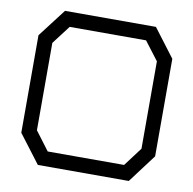

<svg xmlns="http://www.w3.org/2000/svg" viewBox="-79 -779 865 859"><g transform="rotate(10 354.0 -350.0)"><path d="M561 0H148L50 -129V-572L148 -700H561L658 -572V-129ZM592 -549 528 -633H181L117 -549V-152L181 -67H528L592 -152Z"/></g></svg>

Font: Turret Road Medium
Style: Regular
Weight: 500
Designer: Noponies
Foundry: Noponies
Version: Version 1.001; ttfautohint (v1.8)